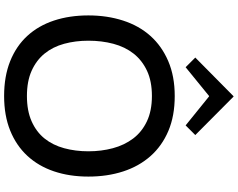

<svg xmlns="http://www.w3.org/2000/svg" viewBox="-131 -1015 1156 934"><g transform="rotate(90 447.0 -548.0)"><path d="M637 -920 590 -873 449 -987H447L307 -873L260 -920L448 -1106H450ZM839 -400Q839 -308 813.5 -232.5Q788 -157 738 -103Q688 -49 615 -19.5Q542 10 447 10Q351 10 277.5 -19.5Q204 -49 154.5 -103Q105 -157 80 -232.5Q55 -308 55 -400Q55 -491 80 -568.5Q105 -646 154.5 -701.5Q204 -757 277.5 -788.5Q351 -820 447 -820Q544 -820 617 -789Q690 -758 739.5 -702Q789 -646 814 -569Q839 -492 839 -400ZM716 -400Q716 -463 701 -519Q686 -575 654 -617.5Q622 -660 570.5 -684.5Q519 -709 447 -709Q375 -709 324 -685Q273 -661 240.5 -619.5Q208 -578 193 -521.5Q178 -465 178 -400Q178 -337 193 -282Q208 -227 240.5 -187Q273 -147 324 -124Q375 -101 447 -101Q519 -101 570.5 -124Q622 -147 654 -187Q686 -227 701 -282Q716 -337 716 -400Z"/></g></svg>

Font: Sinkin Sans 500 Medium
Style: 500 Medium
Weight: 500
Designer: Keith Bates
Foundry: K-Type
Version: Sinkin Sans (version 1.0)  by Keith Bates   •   © 2014   www